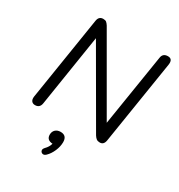

<svg xmlns="http://www.w3.org/2000/svg" viewBox="-221 -859 1182 1268"><g transform="rotate(30 369.5 -225.0)"><path d="M88 7Q70 7 61 -5Q52 -17 55 -39L156 -676Q162 -712 195 -712Q211 -712 219 -705.5Q227 -699 236 -685L557 -129L644 -674Q649 -712 688 -712Q726 -712 719 -666L618 -30Q612 7 582 7Q566 7 556.5 0Q547 -7 538 -21L216 -577L130 -31Q124 7 88 7ZM319 251Q306 264 293.5 261Q281 258 277 246Q273 234 286 220Q309 197 316 170Q270 167 270 127Q270 103 285 89Q300 75 324 75Q372 75 372 126Q372 159 357 194Q342 229 319 251Z"/></g></svg>

Font: Nunito
Style: Italic
Weight: 400
Italic angle: -9°
Designer: Vernon Adams
Foundry: Vernon Adams
Version: Version 3.601; ttfautohint (v1.8.2.53-6de2)